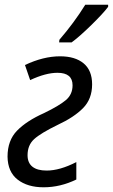

<svg xmlns="http://www.w3.org/2000/svg" viewBox="-20 -785 479 815"><path d="M12 -120Q12 -189 52.5 -230.5Q93 -272 167 -305Q231 -336 259.5 -360Q288 -384 288 -423Q288 -476 224 -476Q174 -476 108 -445L86 -509Q164 -546 235 -546Q299 -546 335 -516Q371 -486 371 -427Q371 -365 332.5 -326Q294 -287 225 -255Q153 -220 125 -194.5Q97 -169 97 -126Q97 -94 117.5 -77.5Q138 -61 178 -61Q234 -61 304 -97V-23Q236 10 165 10Q97 10 55 -22.5Q13 -55 12 -120ZM232 -616Q295 -689 342 -765H439V-756Q418 -728 368 -679Q318 -630 284 -605H231Z"/></svg>

Font: Noto Sans UI Narrow
Style: Italic
Weight: 400
Width: 4
Italic angle: -12°
Designer: Monotype Design Team
Foundry: Monotype Imaging Inc.
Version: Version 1.001